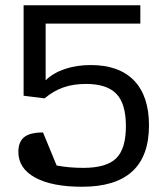

<svg xmlns="http://www.w3.org/2000/svg" viewBox="-20 -568 628 732"><path d="M548 -90Q548 144 293 144Q178 144 114 109Q50 74 50 11Q50 -27 72 -45Q94 -63 144 -63L196 63Q243 72 298 72Q385 72 422.5 36Q460 0 460 -87Q460 -173 423.5 -210.5Q387 -248 308 -248Q259 -248 221 -234.5Q183 -221 150 -193L70 -203V-548H515V-478H154V-262Q183 -290 227.5 -305Q272 -320 326 -320Q434 -320 491 -261Q548 -202 548 -90Z"/></svg>

Font: Rhodium Libre
Style: Regular
Weight: 400
Designer: James Puckett
Foundry: Dunwich Type Founders
Version: Version 1.001; ttfautohint (v1.3)